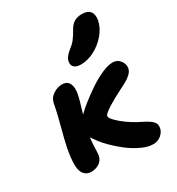

<svg xmlns="http://www.w3.org/2000/svg" viewBox="-201 -951 1029 1116"><g transform="rotate(-30 313.5 -393.5)"><path d="M368.2 -573.2Q336.9 -573.2 322.8 -587.2Q308.6 -601.1 313 -624Q317.9 -652.8 356 -682.1Q379.9 -700.2 394 -718.3Q408.2 -736.3 425.8 -767.1Q442.9 -799.3 464.8 -812.3Q486.8 -825.2 517.1 -825.2Q555.2 -825.2 571.5 -804.7Q587.9 -784.2 581.1 -745.1Q571.3 -699.7 537.6 -659.9Q503.9 -620.1 458.3 -596.7Q412.6 -573.2 368.2 -573.2ZM111.8 -2.9Q88.9 -2.4 74 -12.2Q59.1 -22 51.8 -38.3Q44.4 -54.7 43.2 -80.1Q42 -105.5 45.2 -133.3Q48.3 -161.1 55.2 -196.8Q63.5 -238.3 84 -315.4Q104.5 -392.6 109.9 -420.9Q113.3 -434.6 117.2 -458Q124 -491.2 153.3 -510Q182.6 -528.8 211.9 -528.8Q247.1 -528.8 260 -502.4Q272.9 -476.1 264.2 -432.1Q257.8 -398.9 231.9 -315.9Q237.3 -321.3 240.2 -323.2Q257.3 -340.3 290.3 -366.5Q323.2 -392.6 366 -421.9Q408.7 -451.2 454.1 -471.7Q499.5 -492.2 530.8 -492.2Q562 -492.2 580.6 -468Q599.1 -443.8 594.2 -417Q592.3 -407.7 587.6 -399.4Q583 -391.1 574.2 -383.1Q565.4 -375 558.6 -369.6Q551.8 -364.3 537.6 -356.2Q523.4 -348.1 516.6 -344.7Q509.8 -341.3 493.2 -333Q436 -304.7 394 -277.8Q352.1 -251 349.1 -237.8Q345.2 -221.2 396 -178.5Q446.8 -135.7 516.1 -103Q552.2 -84.5 568.8 -67.6Q585.4 -50.8 580.1 -22.9Q575.7 0 554 19Q532.2 38.1 499 38.1Q466.3 38.1 423.3 18.3Q380.4 -1.5 341.3 -31.5Q302.2 -61.5 268.1 -95.9Q233.9 -130.4 214.8 -160.2Q206.1 -170.4 200.2 -182.1Q195.8 -148.4 194.8 -111.3Q193.8 -74.2 191.9 -63Q185.5 -34.2 163.1 -19Q140.6 -3.9 111.8 -2.9Z"/></g></svg>

Font: Shantell Sans Irregular
Style: Bold Italic
Weight: 700
Italic angle: -11.31°
Designer: Stephen Nixon, Anya Danilova, Shantell Martin
Foundry: Arrow Type
Version: Version 1.006;[9816181b4]